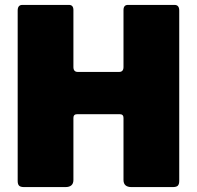

<svg xmlns="http://www.w3.org/2000/svg" viewBox="-20 -762 802 782"><path d="M295 -297Q279 -297 279 -282V-29Q279 0 246 0H79Q63 0 57.5 -6Q52 -12 52 -25V-719Q52 -742 71 -742H261Q279 -742 279 -721V-489Q279 -469 297 -469H465Q483 -469 483 -489V-721Q483 -742 501 -742H691Q710 -742 710 -719V-25Q710 -12 704.5 -6Q699 0 683 0H516Q483 0 483 -29V-282Q483 -297 467 -297Z"/></svg>

Font: Libre Franklin Thin Black
Style: Regular
Weight: 900
Version: Version 3.000